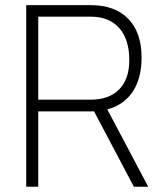

<svg xmlns="http://www.w3.org/2000/svg" viewBox="-20 -713 626 733"><path d="M80.1 0V-693.4H326.2Q418.9 -693.4 469.7 -641.1Q520.5 -588.9 520.5 -493.2Q520.5 -413.6 486.6 -362.8Q452.6 -312 389.6 -295.4L545.9 0H491.2L338.9 -288.1Q332.5 -287.6 326.2 -287.6H126V0ZM126 -332.5H326.2Q396.5 -332.5 435.1 -371.8Q473.6 -411.1 473.6 -483.4Q473.6 -562.5 435.1 -606Q396.5 -649.4 326.2 -649.4H126Z"/></svg>

Font: Cascadia Mono ExtraLight
Style: Regular
Weight: 200
Monospace: yes
Designer: Aaron Bell
Foundry: Saja Typeworks
Version: Version 2404.023; ttfautohint (v1.8.4)